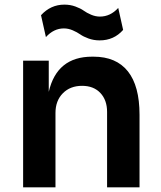

<svg xmlns="http://www.w3.org/2000/svg" viewBox="-20 -803 688 823"><path d="M407.2 -629.9Q381.8 -629.9 359.6 -637.9Q337.4 -646 324 -655.5Q310.5 -665 291.7 -673.1Q272.9 -681.2 253.9 -681.2Q210.4 -681.2 176.8 -644L155.8 -737.8Q197.3 -783.2 255.9 -783.2Q281.2 -783.2 303.2 -775.1Q325.2 -767.1 338.4 -757.6Q351.6 -748 370.4 -740Q389.2 -731.9 408.2 -731.9Q453.1 -731.9 486.8 -769L507.8 -674.8Q468.3 -629.9 407.2 -629.9ZM217.8 0H79.1V-543H189V-409.2Q223.6 -560.1 375 -560.1H380.9Q478 -560.1 528.1 -497.3Q578.1 -434.6 578.1 -311V0H439V-323.2Q439 -374 410.2 -404.5Q381.3 -435.1 332 -435.1Q280.8 -435.1 249.3 -403.1Q217.8 -371.1 217.8 -318.8Z"/></svg>

Font: Sora SemiBold
Style: Regular
Weight: 600
Designer: Jonathan Barnbrook, Julián Moncada
Foundry: Barnbrook Fonts
Version: Version 2.000